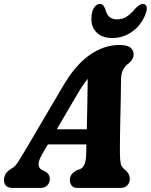

<svg xmlns="http://www.w3.org/2000/svg" viewBox="-49 -932 748 952"><path d="M160.5 -168.5Q141.5 -135.5 142.2 -117Q143 -98.5 157.5 -90.5L175 -82Q188 -74 193 -64.8Q198 -55.5 198 -46Q198 -24.5 184.8 -12.2Q171.5 0 150 0H14.5Q-29 0 -29 -39.5Q-29 -56.5 -21 -70Q-13 -83.5 12.5 -99Q26.5 -106.5 42 -130.8Q57.5 -155 74 -183.5L259.5 -498.5Q322 -607 393.5 -658Q465 -709 543 -709Q582 -709 597.8 -695.8Q613.5 -682.5 613.5 -663.5Q613.5 -637.5 589.5 -618.5Q571.5 -605 561.5 -587Q551.5 -569 551 -533Q551 -494 549.8 -442.5Q548.5 -391 547.5 -338.2Q546.5 -285.5 545.8 -240.8Q545 -196 545.5 -171Q546 -137.5 549.8 -120.2Q553.5 -103 576.5 -85Q594.5 -69 594.5 -44.5Q594.5 -25 581.8 -12.5Q569 0 546 0H337Q315 0 306.2 -11.8Q297.5 -23.5 297.5 -39.5Q297.5 -57 307 -68.5Q316.5 -80 334 -89L347.5 -93Q364 -100.5 371 -120.5Q378 -140.5 378.5 -171Q378.5 -181 378.8 -192.2Q379 -203.5 379.5 -216H188.5ZM328 -454 232.5 -291H381.5Q382.5 -350 384 -415.8Q385.5 -481.5 386 -541Q373.5 -526 359.2 -504.8Q345 -483.5 328 -454ZM532.5 -836Q557.5 -836 578.2 -849Q599 -862 621 -888.5Q643 -912.5 658.5 -912.5Q673.5 -912.5 677.5 -900Q681.5 -887.5 674.5 -867.5Q654.5 -811 609.2 -777.2Q564 -743.5 508 -743.5Q452 -743.5 424.2 -777.2Q396.5 -811 407 -868Q411 -887.5 422 -900Q433 -912.5 447 -912.5Q462.5 -912.5 472.5 -888.5Q479 -862 492.8 -849Q506.5 -836 532.5 -836Z"/></svg>

Font: Fraunces 144pt SuperSoft
Style: Bold Italic
Weight: 700
Italic angle: -16°
Version: Version 1.000;[0bf87f6ff]